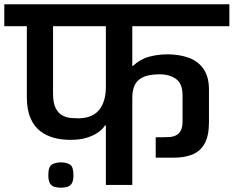

<svg xmlns="http://www.w3.org/2000/svg" viewBox="-56 -861 1088 894"><path d="M228 13Q211 13 197.5 9Q184 5 176.5 -7.5Q169 -20 169 -46Q169 -85 186 -95Q203 -105 228 -105Q253 -105 269.5 -95Q286 -85 286 -46Q286 -20 278.5 -7.5Q271 5 257.5 9Q244 13 228 13ZM437 0V-277H433Q421 -258 398.5 -243Q376 -228 345.5 -219Q315 -210 277 -210Q236 -209 198.5 -218.5Q161 -228 132 -250Q103 -272 86 -311Q69 -350 69 -409V-739H-36V-841H1012V-739H560V-554H563Q597 -586 638.5 -597Q680 -608 724 -608Q779 -608 823 -592Q867 -576 892 -539.5Q917 -503 917 -444V-292Q917 -228 896.5 -192Q876 -156 839.5 -141.5Q803 -127 757 -127H721H694Q690 -127 684.5 -127Q679 -127 669 -127V-222H705Q719 -222 734 -223Q749 -224 763 -230.5Q777 -237 785.5 -252.5Q794 -268 794 -296V-417Q794 -473 762 -494.5Q730 -516 683 -515Q633 -514 606.5 -500Q580 -486 570 -462Q560 -438 560 -405V0ZM191 -425Q191 -381 203.5 -357Q216 -333 235.5 -323Q255 -313 275.5 -311.5Q296 -310 312 -310Q354 -311 381.5 -328Q409 -345 423 -378Q437 -411 437 -456V-739H191Z"/></svg>

Font: Matangi
Style: Bold
Weight: 700
Designer: Prashant Pant
Foundry: The Graphic Ant
Version: Version 3.002